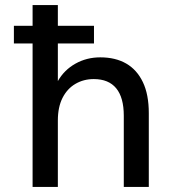

<svg xmlns="http://www.w3.org/2000/svg" viewBox="-20 -740 668 760"><path d="M35 -568V-638H352V-568ZM109 0V-720H209V-419Q234 -463 278.5 -488Q323 -513 377 -513Q437 -513 479.5 -488.5Q522 -464 545.5 -415Q569 -366 569 -292V0H470V-282Q470 -354 440 -390.5Q410 -427 351 -427Q311 -427 278.5 -408Q246 -389 227.5 -352.5Q209 -316 209 -263V0Z"/></svg>

Font: DMSans_18ptMedium
Style: Regular
Weight: 500
Designer: Colophon Foundry, Jonny Pinhorn
Foundry: Colophon Foundry
Version: Version 4.004;gftools[0.9.30]